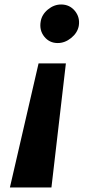

<svg xmlns="http://www.w3.org/2000/svg" viewBox="-20 -785 386 851"><path d="M251 -765.1Q288.6 -765.1 312 -736.6Q335.4 -708 329.1 -669.9Q323.2 -639.2 295.4 -616.7Q267.6 -594.2 235.8 -594.2Q199.2 -594.2 176.5 -622.3Q153.8 -650.4 160.2 -689Q165 -720.2 192.1 -742.7Q219.2 -765.1 251 -765.1ZM272 -503.9 208 45.9H23.9L150.9 -503.9Z"/></svg>

Font: Stilu SemiBold
Style: Italic
Weight: 600
Italic angle: -10°
Designer: Genilson Lima Santos
Foundry: Genilson Lima Santos
Version: Version 1.200;PS 001.200;hotconv 1.0.88;makeotf.lib2.5.64775